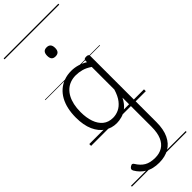

<svg xmlns="http://www.w3.org/2000/svg" viewBox="-443 -988 1484 1484"><g transform="rotate(-45 299.0 -245.5)"><path d="M281 465Q212 465 166.5 437.5Q121 410 95 364Q90 354 92 346Q94 338 106 330Q118 322 125.5 324Q133 326 138 335Q163 376 197 396Q231 416 286 416Q332 416 365.5 395.5Q399 375 417 333Q435 291 435 224V-92Q412 -47 382.5 -23.5Q353 0 322.5 8.5Q292 17 265 17Q210 17 166 -12Q122 -41 96.5 -98Q71 -155 71 -238Q71 -288 80.5 -331Q90 -374 109 -408.5Q128 -443 156 -467.5Q184 -492 220.5 -505.5Q257 -519 301 -519Q335 -519 368.5 -509.5Q402 -500 435 -480V-496Q435 -506 441 -510.5Q447 -515 461 -515Q475 -515 481 -510.5Q487 -506 487 -496V227Q487 306 462 359Q437 412 391 438.5Q345 465 281 465ZM274 -33Q306 -33 336.5 -47Q367 -61 392.5 -93Q418 -125 435 -181V-428Q400 -452 367 -461Q334 -470 302 -470Q270 -470 243 -460.5Q216 -451 194.5 -432Q173 -413 158 -385.5Q143 -358 135 -322Q127 -286 127 -242Q127 -180 143.5 -133Q160 -86 192.5 -59.5Q225 -33 274 -33ZM295 -683Q273 -683 262.5 -695Q252 -707 252 -732Q252 -757 262.5 -769.5Q273 -782 295 -782Q317 -782 328 -769.5Q339 -757 339 -732Q339 -707 328 -695Q317 -683 295 -683ZM0 436H598V446H0ZM0 -20H598V0H0ZM0 -505H598V-500H0ZM0 -956H598V-946H0Z"/></g></svg>

Font: Playwrite HU Guides
Style: Regular
Weight: 400
Designer: Veronika Burian, José Scaglione
Foundry: TypeTogether
Version: Version 1.003